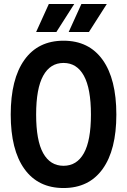

<svg xmlns="http://www.w3.org/2000/svg" viewBox="-20 -931 640 967"><path d="M300 16Q172 16 103 -80Q34 -176 34 -354Q34 -533 103 -629.5Q172 -726 300 -726Q428 -726 497 -629.5Q566 -533 566 -354Q566 -176 497 -80Q428 16 300 16ZM300 -96Q367 -96 402.5 -159.5Q438 -223 438 -354Q438 -485 402.5 -549.5Q367 -614 300 -614Q233 -614 197.5 -549.5Q162 -485 162 -354Q162 -223 197.5 -159.5Q233 -96 300 -96ZM162 -770 226 -911H354L264 -770ZM326 -770 390 -911H518L428 -770Z"/></svg>

Font: Geist Mono SemiBold
Style: Regular
Weight: 600
Monospace: yes
Designer: Basement.studio, Andrés Briganti, Mateo Zaragoza
Foundry: Basement.studio, Vercel, Andrés Briganti, Guido Ferreyra, Mateo Zaragoza
Version: Version 1.500; ttfautohint (v1.8.4.7-5d5b)